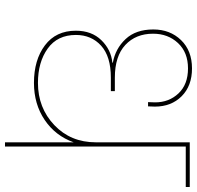

<svg xmlns="http://www.w3.org/2000/svg" viewBox="-30 -759 789 769"><g transform="rotate(90 364.5 -374.5)"><path d="M312 -116Q220 -116 161.5 -160Q103 -204 103 -284Q103 -347 141 -386Q179 -425 231 -430V-432Q175 -442 136.5 -483Q98 -524 98 -594Q98 -661 140.5 -705Q183 -749 254 -749Q324 -749 365.5 -707.5Q407 -666 407 -600Q407 -585 406 -573H389Q390 -587 390 -601Q390 -657 354 -695Q318 -733 254 -733Q190 -733 152.5 -693Q115 -653 115 -593Q115 -524 160 -482Q205 -440 291 -440H345V-424H291Q206 -424 163 -385Q120 -346 120 -284Q120 -210 174.5 -171Q229 -132 312 -132Q412 -132 481 -197.5Q550 -263 550 -364V-740H729V-724H567V0H550V-275Q524 -202 460.5 -159Q397 -116 312 -116Z"/></g></svg>

Font: SVN-Poppins Thin
Style: Regular
Weight: 100
Designer: Ninad Kale (Devanagari), Jonny Pinhorn (Latin)
Foundry: Indian Type Foundry
Version: Version 3.002 2017